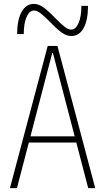

<svg xmlns="http://www.w3.org/2000/svg" viewBox="-20 -966 540 986"><path d="M31 0 225 -730H275L469 0H433L252 -693H248L67 0ZM114 -234V-266H386V-234ZM346 -781Q323 -781 299.5 -797Q276 -813 237 -853Q206 -885 187.5 -898.5Q169 -912 155 -912Q131 -912 116.5 -879Q102 -846 102 -791H68Q68 -864 91 -905Q114 -946 154 -946Q177 -946 200.5 -930Q224 -914 263 -874Q294 -842 312.5 -828Q331 -814 345 -814Q369 -814 383.5 -847.5Q398 -881 398 -936H432Q432 -863 409.5 -822Q387 -781 346 -781Z"/></svg>

Font: M PLUS Code Latin ExtraLight
Style: Regular
Weight: 250
Designer: Coji Morishita
Foundry: UNDERFOREST DESIGN
Version: Version 1.002; ttfautohint (v1.8.3)